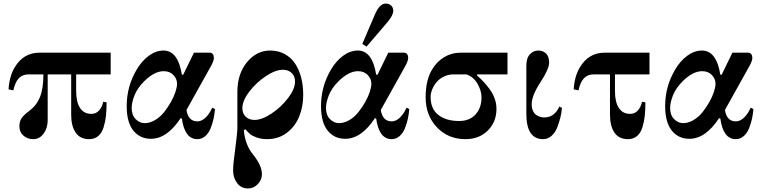

<svg xmlns="http://www.w3.org/2000/svg" viewBox="-20 -770 4298 1079"><path d="M28 -268Q33 -343 63 -392Q112 -474 202 -474H602V-352H408V-258Q408 -196 430 -163Q452 -130 493 -130Q520 -130 537 -149.5Q554 -169 560 -198L579 -195Q579 -152 575.5 -119Q572 -86 562 -54Q552 -22 531.5 -5Q511 12 481 12Q430 12 405 -25Q380 -62 380 -126V-352H248V-95Q248 -50 225 -19Q202 12 167 12Q134 12 111.5 -8Q89 -28 89 -60Q89 -89 102.5 -107.5Q116 -126 146 -148Q186 -178 205 -225.5Q224 -273 224 -352H141Q106 -352 85.5 -330Q65 -308 55 -262Z M692 -174Q692 -283 747 -377Q776 -427 816 -456.5Q856 -486 899 -486Q980 -486 1002 -351L1009 -349L1070 -474H1158Q1170 -474 1176 -465.5Q1182 -457 1182 -445Q1182 -427 1163 -394L1028 -152Q1038 -88 1089 -88Q1104 -88 1118 -96Q1132 -104 1143 -117Q1154 -130 1161 -142Q1168 -154 1173 -165L1188 -157Q1186 -131 1180.5 -104.5Q1175 -78 1164 -50Q1153 -22 1133.5 -5Q1114 12 1089 12Q1018 12 1002 -104L995 -106Q919 10 828 10Q766 10 729 -36.5Q692 -83 692 -174ZM720 -163Q720 -123 742.5 -100.5Q765 -78 793 -78Q822 -78 851 -95Q880 -112 901.5 -139Q923 -166 940 -196Q957 -226 966 -253.5Q975 -281 975 -299Q975 -327 954.5 -348.5Q934 -370 900 -370Q848 -370 791 -314Q752 -275 736 -234.5Q720 -194 720 -163Z M1342 -162Q1342 -132 1361 -114Q1380 -96 1410 -96Q1452 -96 1506 -132Q1560 -168 1599 -219Q1638 -270 1638 -312Q1638 -342 1619 -360Q1600 -378 1570 -378Q1528 -378 1474 -342Q1420 -306 1381 -255Q1342 -204 1342 -162ZM1290 187Q1290 151 1302 67Q1314 -26 1314 -52V-254Q1314 -355 1368 -420.5Q1422 -486 1498 -486Q1544 -486 1580.5 -466Q1617 -446 1639.5 -411Q1662 -376 1673 -332Q1684 -288 1684 -237Q1684 -170 1661 -114Q1638 -58 1591 -23Q1544 12 1482 12Q1449 12 1423.5 3Q1398 -6 1385.5 -16.5Q1373 -27 1359 -44L1350 -38Q1358 44 1401 97Q1452 160 1452 209Q1452 240 1429 264.5Q1406 289 1374 289Q1335 289 1312.5 259Q1290 229 1290 187Z M2016 -523 2088 -691Q2114 -750 2147 -750Q2166 -750 2178 -739Q2190 -728 2190 -709Q2190 -684 2157 -645L2040 -508ZM1784 -174Q1784 -283 1839 -377Q1868 -427 1908 -456.5Q1948 -486 1991 -486Q2072 -486 2094 -351L2101 -349L2162 -474H2250Q2262 -474 2268 -465.5Q2274 -457 2274 -445Q2274 -427 2255 -394L2120 -152Q2130 -88 2181 -88Q2196 -88 2210 -96Q2224 -104 2235 -117Q2246 -130 2253 -142Q2260 -154 2265 -165L2280 -157Q2278 -131 2272.5 -104.5Q2267 -78 2256 -50Q2245 -22 2225.5 -5Q2206 12 2181 12Q2110 12 2094 -104L2087 -106Q2011 10 1920 10Q1858 10 1821 -36.5Q1784 -83 1784 -174ZM1812 -163Q1812 -123 1834.5 -100.5Q1857 -78 1885 -78Q1914 -78 1943 -95Q1972 -112 1993.5 -139Q2015 -166 2032 -196Q2049 -226 2058 -253.5Q2067 -281 2067 -299Q2067 -327 2046.5 -348.5Q2026 -370 1992 -370Q1940 -370 1883 -314Q1844 -275 1828 -234.5Q1812 -194 1812 -163Z M2372 -223Q2372 -322 2410 -382Q2435 -424 2476.5 -449Q2518 -474 2568 -474H2832V-352H2661V-346Q2682 -327 2698 -310Q2714 -293 2732 -268.5Q2750 -244 2760 -216Q2770 -188 2770 -158Q2770 -85 2721.5 -36.5Q2673 12 2596 12Q2498 12 2435 -55Q2372 -122 2372 -223ZM2400 -225Q2400 -158 2443.5 -124Q2487 -90 2560 -90Q2619 -90 2652.5 -127Q2686 -164 2686 -223Q2686 -259 2664 -298.5Q2642 -338 2601 -352H2530Q2500 -352 2475 -340Q2450 -328 2434 -309Q2418 -290 2409 -268Q2400 -246 2400 -225Z M2938 -130V-401Q2938 -444 2958 -465Q2978 -486 3005 -486Q3032 -486 3049 -469Q3066 -452 3066 -418Q3066 -382 3016 -306Q2968 -232 2968 -184Q2968 -163 2975 -147.5Q2982 -132 2993 -124.5Q3004 -117 3015 -113.5Q3026 -110 3039 -110Q3069 -110 3090.5 -127Q3112 -144 3123 -171L3138 -164Q3136 -137 3129.5 -110.5Q3123 -84 3111.5 -54Q3100 -24 3079 -6Q3058 12 3032 12Q2938 12 2938 -130Z M3204 -268Q3209 -343 3239 -392Q3288 -474 3378 -474H3630V-352H3436V-258Q3436 -196 3458 -163Q3480 -130 3521 -130Q3548 -130 3565 -149.5Q3582 -169 3588 -198L3607 -195Q3607 -152 3603.5 -119Q3600 -86 3590 -54Q3580 -22 3559.5 -5Q3539 12 3509 12Q3458 12 3433 -25Q3408 -62 3408 -126V-352H3317Q3282 -352 3261.5 -330Q3241 -308 3231 -262Z M3718 -174Q3718 -283 3773 -377Q3802 -427 3842 -456.5Q3882 -486 3925 -486Q4006 -486 4028 -351L4035 -349L4096 -474H4184Q4196 -474 4202 -465.5Q4208 -457 4208 -445Q4208 -427 4189 -394L4054 -152Q4064 -88 4115 -88Q4130 -88 4144 -96Q4158 -104 4169 -117Q4180 -130 4187 -142Q4194 -154 4199 -165L4214 -157Q4212 -131 4206.5 -104.5Q4201 -78 4190 -50Q4179 -22 4159.5 -5Q4140 12 4115 12Q4044 12 4028 -104L4021 -106Q3945 10 3854 10Q3792 10 3755 -36.5Q3718 -83 3718 -174ZM3746 -163Q3746 -123 3768.5 -100.5Q3791 -78 3819 -78Q3848 -78 3877 -95Q3906 -112 3927.5 -139Q3949 -166 3966 -196Q3983 -226 3992 -253.5Q4001 -281 4001 -299Q4001 -327 3980.5 -348.5Q3960 -370 3926 -370Q3874 -370 3817 -314Q3778 -275 3762 -234.5Q3746 -194 3746 -163Z"/></svg>

Font: Old Standard TT
Style: Bold
Weight: 700
Designer: Alexey Kryukov <alexios@thessalonica.org.ru>
Version: Version 2.2